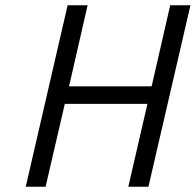

<svg xmlns="http://www.w3.org/2000/svg" viewBox="-20 -712 746 732"><path d="M469.2 0 542 -315.9H227.1L153.8 0H78.1L237.8 -691.9H314L243.2 -382.8H558.1L628.9 -691.9H706.1L545.9 0Z"/></svg>

Font: TitilliumWeb-Italic
Style: Italic
Weight: 400
Italic angle: -13°
Version: Version 1.001;PS 57.000;hotconv 1.0.70;makeotf.lib2.5.55311